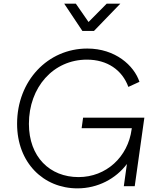

<svg xmlns="http://www.w3.org/2000/svg" viewBox="-20 -1024 851 1056"><path d="M406 12C518 12 617 -41 678 -122L661 0H721L774 -377H437L429 -319H705L704 -313C684 -161 564 -50 412 -50C254 -50 139 -161 139 -343C139 -544 273 -696 458 -696C570 -696 652 -639 686 -546L747 -574C717 -664 614 -757 460 -757C243 -757 74 -580 74 -343C74 -129 219 12 406 12ZM333 -1004 433 -854H497L642 -1004H567L467 -903L397 -1004Z"/></svg>

Font: Mluvka Light
Style: Italic
Weight: 300
Italic angle: -8°
Designer: Modified by Jiří Krblich, Original typeface by Gumpita Rahayu
Foundry: Gumpita Rahayu & Jiří Krblich
Version: Version 2.000;Glyphs 3.1.1 (3134)